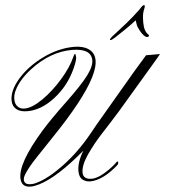

<svg xmlns="http://www.w3.org/2000/svg" viewBox="-62 -916 884 971"><g transform="rotate(-5 380.0 -431.0)"><path d="M54.7 1Q8.3 1 6.3 -43.9Q2.9 -121.1 137.7 -274.9Q185.5 -329.1 269.5 -408.7Q353.5 -488.3 387.7 -534.2Q421.9 -580.1 420.4 -610.8Q417.5 -669.4 322.3 -669.4Q211.9 -669.4 107.9 -589.8Q46.4 -542.5 21.5 -491.2Q9.3 -466.8 10.3 -443.4Q11.2 -419.9 24.9 -407.2Q38.1 -394.5 58.6 -395Q96.2 -395 150.9 -432.6Q205.1 -470.2 254.4 -526.4Q303.7 -582.5 326.2 -633.8Q333 -648.4 335.9 -648.4Q338.9 -648.4 340.3 -632.3Q341.3 -616.2 321.3 -572.8Q282.7 -488.8 211.9 -434.6Q141.6 -380.4 72.3 -380.4Q36.1 -379.9 16.6 -395.5Q-2.9 -411.1 -3.9 -438Q-5.9 -490.2 44.4 -547.9Q94.7 -606 174.8 -645Q254.9 -684.1 334.5 -684.1Q378.9 -684.1 406.2 -666Q524.4 -587.4 187.5 -238.3Q76.2 -123 58.1 -99.6Q40 -76.2 33.7 -65.9Q13.2 -33.2 31.2 -17.6Q39.1 -11.2 58.6 -11.2Q78.1 -10.7 114.3 -25.4Q150.4 -40 194.3 -69.3Q296.9 -137.2 384.8 -246.6Q394 -258.8 411.1 -279.3L625.5 -532.2L693.4 -609.9H764.2Q761.7 -606.4 750 -592.3L533.7 -341.3Q477.5 -278.3 436.5 -234.4Q395.5 -190.4 357.4 -136.2Q320.3 -81.5 321.8 -43.9Q324.2 -11.7 365.2 -11.7Q406.2 -11.7 469.7 -60.5Q487.8 -74.2 501.5 -88.4Q507.3 -85 505.4 -78.1Q503.4 -71.3 502.4 -70.8Q420.9 1 356.4 1Q336.9 1 319.8 -10.7Q303.2 -22.5 301.8 -51.3Q299.8 -99.1 335.9 -157.2Q192.9 -35.2 98.6 -6.8Q72.3 1 54.7 1ZM518.1 -704.1Q518.1 -710.4 547.9 -732.4L609.9 -781.2Q642.6 -807.6 676.3 -839.4Q697.3 -863.3 703.1 -863.3Q709 -863.3 709 -859.9Q709 -853.5 701.2 -835Q693.4 -816.4 693.8 -774.4Q693.8 -731.4 714.8 -712.4Q717.3 -710.4 717.3 -708.5Q716.8 -707 714.8 -704.1Q712.9 -701.2 709 -701.2Q692.4 -701.2 672.9 -736.3Q661.6 -756.3 659.7 -770L656.7 -790.5Q624 -765.1 595.2 -746.1L547.4 -714.4Q527.8 -702.1 522.9 -702.1Q518.1 -702.1 518.1 -704.1Z"/></g></svg>

Font: PinyonScript
Style: Regular
Weight: 400
Designer: Nicole Fally
Foundry: Nicole Fally
Version: Version 1.005